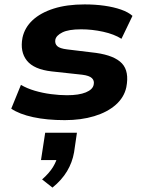

<svg xmlns="http://www.w3.org/2000/svg" viewBox="-20 -534 654 871"><path d="M274 11Q193 11 130.5 -2.5Q68 -16 31 -41L75 -149Q102 -133 137.5 -122.5Q173 -112 211.5 -107Q250 -102 284 -102Q338 -102 369.5 -115Q401 -128 405 -150Q409 -168 397 -179.5Q385 -191 353 -195L215 -210Q134 -219 102 -259Q70 -299 82 -363Q92 -409 128 -442.5Q164 -476 223.5 -495Q283 -514 364 -514Q412 -514 454 -508Q496 -502 529 -490.5Q562 -479 581 -462L531 -358Q498 -379 448 -390Q398 -401 348 -401Q291 -401 263 -387Q235 -373 231 -354Q228 -336 239.5 -325Q251 -314 284 -310L416 -294Q500 -282 533.5 -246Q567 -210 553 -138Q543 -92 505 -58.5Q467 -25 407.5 -7Q348 11 274 11ZM218 317 171 280Q203 252 220.5 223.5Q238 195 241 171L266 192H166L185 68H329L316 157Q308 203 284 243Q260 283 218 317Z"/></svg>

Font: Nunito Sans 7pt SemiExpanded ExtraBold
Style: Italic
Weight: 800
Width: 6
Italic angle: -9°
Designer: Vernon Adams
Foundry: Vernon Adams
Version: Version 3.101;gftools[0.9.27]